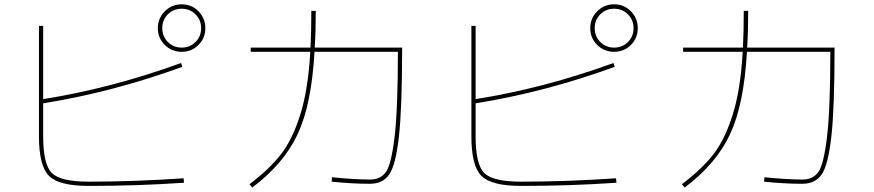

<svg xmlns="http://www.w3.org/2000/svg" viewBox="-20 -850 4040 888"><path d="M742.2 -642.1Q710 -673.8 710 -719.7Q710 -765.6 742.2 -797.9Q774.4 -830.1 820.3 -830.1Q866.2 -830.1 897.9 -797.9Q929.7 -765.6 929.7 -719.7Q929.7 -673.8 897.9 -642.1Q866.2 -610.4 820.3 -610.4Q774.4 -610.4 742.2 -642.1ZM389.6 9.8Q252.9 9.8 206.5 -36.6Q160.2 -83 160.2 -219.7V-730.5H179.7V-391.6Q495.1 -441.4 817.4 -558.6L823.2 -541Q502 -423.8 179.7 -372.1V-219.7Q179.7 -89.8 219.7 -49.8Q259.8 -9.8 389.6 -9.8Q599.6 -9.8 829.1 -25.4L831.1 -4.9Q622.1 9.8 389.6 9.8ZM884.3 -655.8Q910.2 -681.6 910.2 -719.7Q910.2 -757.8 884.3 -783.7Q858.4 -809.6 820.3 -809.6Q782.2 -809.6 756.3 -783.7Q730.5 -757.8 730.5 -719.7Q730.5 -681.6 756.3 -655.8Q782.2 -629.9 820.3 -629.9Q858.4 -629.9 884.3 -655.8Z M1419.9 -799.8H1440.4Q1440.4 -699.2 1435.5 -629.9H1839.8V-620.1Q1839.8 -352.5 1825.2 -220.2Q1810.5 -87.9 1780.8 -43.9Q1751 0 1690.4 0Q1606.4 0 1513.7 -9.8L1515.6 -30.3Q1607.4 -20.5 1690.4 -19.5Q1740.2 -19.5 1765.1 -54.7Q1790 -89.8 1805.2 -219.2Q1820.3 -348.6 1820.3 -610.4H1434.6Q1420.9 -367.2 1356.9 -230Q1293 -92.8 1146.5 17.6L1133.8 2Q1225.6 -67.4 1279.3 -136.2Q1333 -205.1 1369.1 -320.8Q1405.3 -436.5 1415 -610.4H1139.6V-629.9H1416Q1419.9 -699.2 1419.9 -799.8Z M2742.2 -642.1Q2710 -673.8 2710 -719.7Q2710 -765.6 2742.2 -797.9Q2774.4 -830.1 2820.3 -830.1Q2866.2 -830.1 2897.9 -797.9Q2929.7 -765.6 2929.7 -719.7Q2929.7 -673.8 2897.9 -642.1Q2866.2 -610.4 2820.3 -610.4Q2774.4 -610.4 2742.2 -642.1ZM2389.6 9.8Q2252.9 9.8 2206.5 -36.6Q2160.2 -83 2160.2 -219.7V-730.5H2179.7V-391.6Q2495.1 -441.4 2817.4 -558.6L2823.2 -541Q2502 -423.8 2179.7 -372.1V-219.7Q2179.7 -89.8 2219.7 -49.8Q2259.8 -9.8 2389.6 -9.8Q2599.6 -9.8 2829.1 -25.4L2831.1 -4.9Q2622.1 9.8 2389.6 9.8ZM2884.3 -655.8Q2910.2 -681.6 2910.2 -719.7Q2910.2 -757.8 2884.3 -783.7Q2858.4 -809.6 2820.3 -809.6Q2782.2 -809.6 2756.3 -783.7Q2730.5 -757.8 2730.5 -719.7Q2730.5 -681.6 2756.3 -655.8Q2782.2 -629.9 2820.3 -629.9Q2858.4 -629.9 2884.3 -655.8Z M3419.9 -799.8H3440.4Q3440.4 -699.2 3435.5 -629.9H3839.8V-620.1Q3839.8 -352.5 3825.2 -220.2Q3810.5 -87.9 3780.8 -43.9Q3751 0 3690.4 0Q3606.4 0 3513.7 -9.8L3515.6 -30.3Q3607.4 -20.5 3690.4 -19.5Q3740.2 -19.5 3765.1 -54.7Q3790 -89.8 3805.2 -219.2Q3820.3 -348.6 3820.3 -610.4H3434.6Q3420.9 -367.2 3356.9 -230Q3293 -92.8 3146.5 17.6L3133.8 2Q3225.6 -67.4 3279.3 -136.2Q3333 -205.1 3369.1 -320.8Q3405.3 -436.5 3415 -610.4H3139.6V-629.9H3416Q3419.9 -699.2 3419.9 -799.8Z"/></svg>

Font: Mgen+ 1m thin
Style: Regular
Weight: 100
Designer: [Source Han Sans]
Ryoko NISHIZUKA  (kana & ideographs); Paul D. Hunt (Latin, Greek & Cyrillic); Wenlong ZHANG  (bopomofo
Version: Version 1.059.20150602